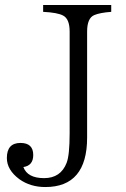

<svg xmlns="http://www.w3.org/2000/svg" viewBox="-20 -735 512 778"><path d="M430.7 -687Q384.8 -683.6 361.8 -673.8Q333 -661.6 333 -606.9V-177.7Q333 22.9 163.6 22.9Q103 22.9 58.6 -8.8Q7.8 -46.4 7.8 -94.7Q7.8 -155.8 63 -155.8Q114.7 -155.8 114.7 -106.9Q114.7 -64 74.7 -58.1Q91.3 -13.2 158.7 -13.2Q226.1 -13.2 250 -75.2Q262.2 -106.4 262.2 -195.8V-606.9Q262.2 -658.2 235.8 -671.9Q213.4 -684.1 154.8 -687V-714.8H430.7Z"/></svg>

Font: I.Ming
Style: Regular
Weight: 400
Designer: Ichiten Fonts Project
Version: Version 6.11; Dec 27, 2019